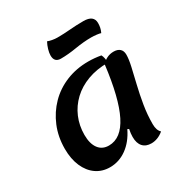

<svg xmlns="http://www.w3.org/2000/svg" viewBox="-192 -989 1130 1170"><g transform="rotate(-30 373.5 -403.5)"><path d="M249 25Q194 25 152.5 -4Q111 -33 88 -86Q65 -139 65 -210Q65 -294 94.5 -365Q124 -436 176 -489Q228 -542 299 -571Q370 -600 454 -600Q498 -600 543 -592Q549 -581 552 -566Q555 -551 555 -534Q476 -534 412.5 -510.5Q349 -487 304 -444.5Q259 -402 235 -345.5Q211 -289 211 -224Q211 -162 236.5 -127.5Q262 -93 309 -93Q396 -93 451 -202.5Q506 -312 533 -534Q549 -554 571 -564.5Q593 -575 618 -575Q646 -575 661.5 -561Q677 -547 677 -520Q677 -489 666 -440Q655 -391 640.5 -331Q626 -271 615 -205Q604 -139 604 -73Q604 -29 626 -9Q606 8 584 16.5Q562 25 540 25Q501 25 480 1.5Q459 -22 459 -66Q459 -78 460.5 -91.5Q462 -105 465 -119L455 -124Q421 -53 367 -14Q313 25 249 25ZM320 -698Q274 -698 274 -746Q274 -764 281 -788Q288 -812 299 -832Q310 -827 329.5 -823.5Q349 -820 365 -820Q410 -820 456.5 -824Q503 -828 552 -828Q624 -828 624 -773Q624 -757 621 -742Q618 -727 610 -710Q602 -713 582 -715.5Q562 -718 543 -718Q490 -718 430.5 -708Q371 -698 320 -698Z"/></g></svg>

Font: Lemonada Medium
Style: Regular
Weight: 500
Designer: Mohamed Gaber (Arabic), Eduardo Tunni (Latin)
Foundry: Kief Type Foundry
Version: Version 4.004; ttfautohint (v1.8.2)